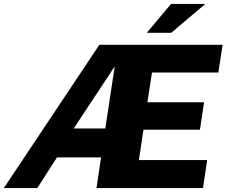

<svg xmlns="http://www.w3.org/2000/svg" viewBox="-56 -949 1144 969"><path d="M-36.5 0 445.5 -723H1067.5L1046 -583H711L688 -433H974L953 -294.5H668L645 -141H989.5L968.5 0H431L454 -154.5H231.5L132.5 0ZM316 -300.5H475.5L523 -614ZM685 -783.5 807 -929H980L808 -783.5Z"/></svg>

Font: Public Sans Thin ExtraBold
Style: Italic
Weight: 800
Italic angle: -8°
Version: Version 2.001